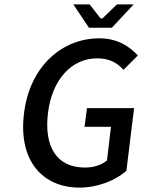

<svg xmlns="http://www.w3.org/2000/svg" viewBox="-20 -840 648 872"><path d="M341 12C425 12 505 -21 554 -64L589 -349H375L364 -264H484L466 -112L464 -110C439 -89 402 -79 366 -79C237 -79 179 -174 198 -328C217 -480 306 -575 421 -575C479 -575 512 -554 541 -523L606 -588C570 -628 514 -666 431 -666C263 -666 115 -540 89 -325C62 -107 176 12 341 12ZM445 -756H437L387 -820H313L384 -714H488L587 -820H511Z"/></svg>

Font: Falling Sky
Style: LightObl
Weight: 400
Designer: Paul D. Hunt
Foundry: Adobe Systems Incorporated
Version: Version 1.02